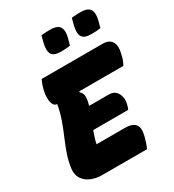

<svg xmlns="http://www.w3.org/2000/svg" viewBox="-219 -1061 1074 1184"><g transform="rotate(-30 318.0 -468.5)"><path d="M154 0Q112 0 77.5 -15Q43 -30 24.5 -58Q6 -86 10 -126Q16 -176 32 -222.5Q48 -269 68 -315.5Q88 -362 106 -411.5Q124 -461 134 -518Q117 -518 108 -535Q99 -552 98.5 -579Q98 -606 105 -635Q111 -658 116.5 -672.5Q122 -687 128 -700H562Q609 -700 626.5 -670Q644 -640 630 -586Q626 -566 619.5 -549Q613 -532 605 -518H292L289 -513Q306 -498 308.5 -478Q311 -458 303 -427Q301 -419 299 -410H439Q469 -410 486 -393.5Q503 -377 508 -351.5Q513 -326 506 -300Q503 -288 500.5 -281Q498 -274 495 -268H246Q238 -246 231 -224.5Q224 -203 220 -182H423Q473 -182 494 -158Q515 -134 501 -78Q495 -55 488.5 -35.5Q482 -16 474 0ZM262 -934Q279 -936 296.5 -936.5Q314 -937 327 -937Q378 -937 393 -910Q408 -883 394 -833L382 -791Q366 -788 349 -787Q332 -786 316 -786Q266 -786 251.5 -811Q237 -836 250 -888ZM478 -934Q495 -936 512.5 -936.5Q530 -937 543 -937Q594 -937 609 -910Q624 -883 610 -833L599 -791Q583 -788 565.5 -787Q548 -786 532 -786Q482 -786 467.5 -811Q453 -836 466 -888Z"/></g></svg>

Font: Recursive Mn Csl St Blk
Style: Italic
Weight: 900
Italic angle: -15°
Monospace: yes
Version: Version 1.079;hotconv 1.0.112;makeotfexe 2.5.65598; ttfautoh